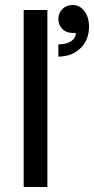

<svg xmlns="http://www.w3.org/2000/svg" viewBox="-20 -750 377 770"><path d="M170 -710V0H75V-710ZM284 -618H270Q246 -618 230 -634Q214 -650 214 -674Q214 -698 230.5 -714Q247 -730 271 -730Q300 -730 318.5 -705.5Q337 -681 337 -643Q337 -590 302.5 -556.5Q268 -523 214 -523V-572Q246 -572 265 -584.5Q284 -597 284 -618Z"/></svg>

Font: MedMera Sans Display
Style: Regular
Weight: 500
Designer: Kasper Nordkvist
Foundry: UNCUT.wtf
Version: Version 1.300